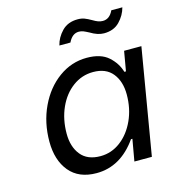

<svg xmlns="http://www.w3.org/2000/svg" viewBox="-109 -824 843 923"><g transform="rotate(-15 312.0 -362.0)"><path d="M78 -198Q78 -292 115 -370.5Q152 -449 215.5 -495Q279 -541 355 -541Q425 -541 462.5 -507.5Q500 -474 513 -429H521L538 -527H624L535 0H448L467 -108H460Q379 7 259 7Q171 7 124.5 -49Q78 -105 78 -198ZM496 -321Q496 -386 463.5 -426.5Q431 -467 367 -467Q311 -467 265.5 -433.5Q220 -400 194 -342Q168 -284 168 -213Q168 -148 200.5 -107.5Q233 -67 298 -67Q353 -67 398 -101Q443 -135 469.5 -193Q496 -251 496 -321ZM361 -731Q380 -731 394.5 -725.5Q409 -720 428 -709Q443 -700 454 -696Q465 -692 477 -692Q511 -692 529 -731H584Q574 -693 545 -663Q516 -633 467 -633Q436 -633 400 -655Q383 -664 373 -668Q363 -672 351 -672Q318 -672 299 -632H244Q253 -670 282.5 -700.5Q312 -731 361 -731Z"/></g></svg>

Font: Be Vietnam
Style: Italic
Weight: 400
Italic angle: -9.33299°
Designer: Gabriel Lam
Foundry: TypeRant
Version: Version 3.000